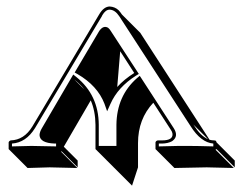

<svg xmlns="http://www.w3.org/2000/svg" viewBox="-20 -462 754 595"><path d="M275.9 0V-75.2Q275.4 -118.2 261.2 -150.9L177.7 -7.3L220.7 35.6V56.6L170.4 6.3Q169.9 8.3 169.9 8.8L219.7 58.6Q219.2 58.6 133.8 56.6Q133.8 56.6 65.4 58.6L8.8 2L6.8 0V-21Q8.3 -25.4 13.2 -26.9Q54.7 -28.3 80.1 -69.8L287.1 -417Q301.3 -441.4 319.8 -441.9Q336.4 -440.9 347.7 -430.2Q353.5 -423.8 357.9 -417L414.6 -360.4L629.4 -28.8Q636.7 -26.9 644 -26.9Q647.9 -26.4 649.4 -25.4Q650.4 -22.9 650.9 -21L707.5 35.6V56.6L650.9 0L647.9 2L704.6 58.6Q703.6 58.6 620.6 56.6Q620.6 56.6 520.5 58.6L463.9 2L461.9 0V-21Q463.4 -25.9 469.2 -26.9H481.9Q516.6 -26.9 514.6 -47.4Q513.7 -53.7 509.8 -59.1L455.1 -143.6Q407.7 -93.3 407.7 -18.6V56.6L389.2 113.3L332.5 56.6ZM352.5 -303.2 343.3 -192.4Q364.7 -216.3 396 -235.8ZM624.5 -30.8 579.1 -76.2Q591.3 -57.1 602.1 -46.4Q613.8 -35.2 624.5 -30.8ZM241.2 -185.1Q234.4 -193.8 226.6 -201.2Q218.3 -209.5 210 -215.8ZM286.1 -9.8H340.8V-75.2Q341.8 -164.6 404.3 -219.7L413.1 -227.1L518.6 -64.5Q534.2 -40 514.6 -25.4Q513.2 -24.4 512.2 -23.9Q500.5 -17.6 481.9 -17.1H472.2V-8.3Q540 -10.3 564 -9.8Q590.3 -9.8 641.1 -8.3V-17.1Q602.5 -20.5 570.8 -70.8L349.6 -411.6Q336.4 -431.6 319.8 -432.1Q307.1 -432.1 296.9 -414.6Q295.9 -413.1 295.9 -412.1L88.4 -64.9Q60.5 -20 17.1 -17.1V-8.3Q61.5 -9.8 77.1 -9.8Q94.7 -9.8 153.8 -8.3V-17.1H149.9Q103.5 -18.6 102.5 -43.5Q103 -53.2 109.4 -64L207 -231L216.3 -223.6Q285.6 -167.5 286.1 -75.2ZM220.2 -232.4 211.4 -237.3 287.6 -366.2Q300.3 -384.3 314.9 -376Q319.8 -372.1 323.2 -366.2L410.2 -232.9L401.4 -227.5Q345.2 -191.9 322.3 -140.1L312 -117.2L303.7 -140.6Q282.2 -196.3 220.2 -232.4Z"/></svg>

Font: Linux Biolinum Shadow O
Style: Regular
Weight: 400
Designer: Philipp H. Poll
Foundry: Philipp H. Poll
Version: Version 1.0.4